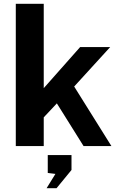

<svg xmlns="http://www.w3.org/2000/svg" viewBox="-20 -763 620 1003"><path d="M62.5 0V-743H208.5V-302.5L398.5 -517H555.5L367.5 -311L562 0H416.5L277 -223L208.5 -150V0ZM223.5 220 269.5 145.5 229.5 140.5V47H353.5V125L275.5 220Z"/></svg>

Font: Public Sans Thin
Style: Bold
Weight: 700
Version: Version 2.001